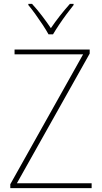

<svg xmlns="http://www.w3.org/2000/svg" viewBox="-20 -1035 525 989"><path d="M452 -66H33V-86L408 -755H55V-780H442V-759L67 -91H452ZM230 -858Q218 -880 199.5 -908Q181 -936 161.5 -963Q142 -990 126 -1009V-1015H145Q170 -988 196 -954Q222 -920 242 -890Q285 -953 340 -1015H359V-1009Q342 -988 322 -961Q302 -934 284 -907Q266 -880 253 -858Z"/></svg>

Font: Noto Sans Malayalam UI SemiCondensed Thin
Style: Regular
Weight: 100
Width: 4
Designer: Jelle Bosma - Monotype Design Team
Foundry: Monotype Imaging Inc.
Version: Version 2.104; ttfautohint (v1.8.4.7-5d5b)